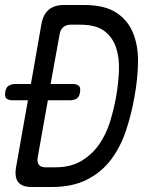

<svg xmlns="http://www.w3.org/2000/svg" viewBox="-34 -750 654 770"><path d="M94 0Q55 0 39.5 -19Q24 -38 30 -77L78 -348H14Q2 -348 -7 -354Q-16 -360 -13 -380.5Q-10 -401 2 -407Q14 -413 25 -413H90L132 -653Q139 -692 161.5 -711Q184 -730 223 -730H302Q384 -730 430.5 -700.5Q477 -671 498.5 -620.5Q520 -570 519.5 -503Q519 -436 505 -360Q493 -292 471.5 -227Q450 -162 412.5 -111.5Q375 -61 316.5 -30.5Q258 0 173 0ZM117 -118Q114 -99 122 -89Q130 -79 149 -79H187Q250 -79 293 -105Q336 -131 364 -171.5Q392 -212 407.5 -262.5Q423 -313 432 -364Q441 -416 443 -467Q445 -518 431.5 -559Q418 -600 384.5 -625.5Q351 -651 288 -651H250Q231 -651 219.5 -641Q208 -631 205 -612L169 -413H260Q272 -413 281 -407Q290 -401 287 -380.5Q284 -360 272.5 -354Q261 -348 249 -348H158Z"/></svg>

Font: Maple Mono NL Light
Style: Italic
Weight: 300
Italic angle: -10°
Monospace: yes
Designer: subframe7536
Version: Version 7.000